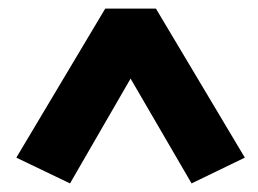

<svg xmlns="http://www.w3.org/2000/svg" viewBox="-20 -713 600 447"><path d="M143 -286 18 -346 225 -693H343L550 -346L426 -286L284 -530Z"/></svg>

Font: Ubuntu Sans Mono
Style: Regular
Weight: 400
Monospace: yes
Designer: Dalton Maag Ltd
Foundry: Dalton Maag Ltd
Version: Version 1.006